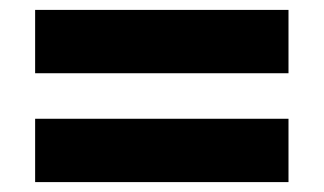

<svg xmlns="http://www.w3.org/2000/svg" viewBox="-20 -449 655 388"><path d="M563 -429V-301H51V-429ZM563 -209V-81H51V-209Z"/></svg>

Font: Chivo Black
Style: Regular
Weight: 900
Designer: Hector Gatti
Foundry: Omnibus-Type
Version: Version 1.007